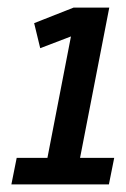

<svg xmlns="http://www.w3.org/2000/svg" viewBox="-20 -486 331 506"><path d="M281 -70 267 0H10L24 -70H105L167 -390L86 -359L70 -425L174 -466H268L191 -70Z"/></svg>

Font: Cambay Devanagari
Style: Bold Italic
Weight: 700
Designer: Pooja Saxena
Foundry: Pooja Saxena
Version: Version 1.005;PS 001.005;hotconv 1.0.70;makeotf.lib2.5.58329